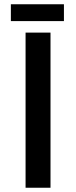

<svg xmlns="http://www.w3.org/2000/svg" viewBox="-20 -881 357 901"><path d="M217 -728V0H100V-728ZM280 -861V-782H31V-861Z"/></svg>

Font: Josefin Sans SemiBold
Style: Regular
Weight: 600
Designer: Santiago Orozco
Foundry: Typemade
Version: Version 2.000